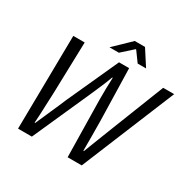

<svg xmlns="http://www.w3.org/2000/svg" viewBox="-177 -992 1166 1167"><g transform="rotate(30 406.0 -408.0)"><path d="M104 -656H184L174 -295Q171 -242 169.5 -189Q168 -136 164 -82H168Q191 -136 215 -189Q239 -242 261 -295L425 -656H496L505 -295Q506 -243 506 -189.5Q506 -136 506 -82H510Q530 -136 551.5 -189Q573 -242 593 -295L735 -656H812L542 0H443L436 -401Q436 -437 436.5 -476.5Q437 -516 439 -555H435Q421 -516 404.5 -478Q388 -440 371 -401L192 0H95ZM443 -816H515L586 -706H527L476 -776H473L395 -706H329Z"/></g></svg>

Font: mr_Source Sans Pro
Style: Italic
Weight: 400
Italic angle: -11°
Designer: Paul D. Hunt
Foundry: Adobe Systems Incorporated
Version: Version 1.036;July 10, 2024;FontCreator 11.5.0.2430 64-bit